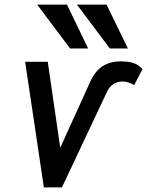

<svg xmlns="http://www.w3.org/2000/svg" viewBox="-20 -820 644 840"><path d="M189 -549.5 243.5 -173.5 375 -463Q396.5 -510 429.5 -530.8Q462.5 -551.5 507.5 -551.5Q536.5 -551.5 554.8 -546.8Q573 -542 582 -535.8Q591 -529.5 603.5 -518L567 -447.5Q556.5 -454.5 543 -459Q529.5 -463.5 515.5 -463.5Q494 -463.5 476 -452Q458 -440.5 446.5 -415L251 0H172L90 -549.5ZM142.5 -800H273L365.5 -608H286.5ZM316.5 -800H446L539.5 -608H460.5Z"/></svg>

Font: JuliaMono Medium
Style: Italic
Weight: 500
Italic angle: -9°
Monospace: yes
Designer: cormullion
Foundry: corm
Version: Version 0.054; ttfautohint (v1.8.4)